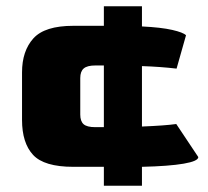

<svg xmlns="http://www.w3.org/2000/svg" viewBox="-20 -530 660 610"><path d="M310 0H213Q120 0 85 -38Q50 -76 50 -149V-300Q50 -368 86 -408Q122 -448 213 -448H310V-510H431V-446Q492 -443 527 -435Q562 -427 571 -418L541 -312Q490 -318 431 -320V-128Q505 -131 540 -136L610 -31Q610 -18 563.5 -10Q517 -2 431 0V60H310ZM310 -126V-322H283Q257 -322 246 -312.5Q235 -303 235 -282V-166Q235 -145 245.5 -135.5Q256 -126 283 -126Z"/></svg>

Font: Gold Bold
Style: Regular
Weight: 400
Designer: jaiki
Version: Version 1.000